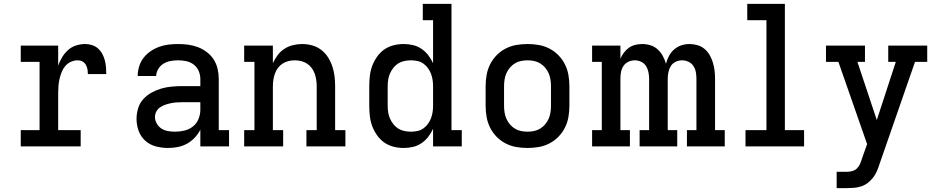

<svg xmlns="http://www.w3.org/2000/svg" viewBox="-20 -755 4840 990"><path d="M87 0V-84H184V-436H87V-520H280V-417Q288 -439 300.5 -460Q313 -481 331 -497Q349 -513 372 -520.5Q395 -528 419 -528Q437 -528 454.5 -522.5Q472 -517 485.5 -505Q499 -493 507.5 -477Q516 -461 520.5 -444Q525 -427 526.5 -409Q528 -391 528 -373H433Q433 -385 431 -397.5Q429 -410 422.5 -421Q416 -432 405 -438Q394 -444 381 -444Q363 -444 346 -436.5Q329 -429 317 -415Q305 -401 298 -383.5Q291 -366 287 -348.5Q283 -331 281.5 -312.5Q280 -294 280 -276V-84H396V0Z M846 8Q815 8 784 0Q753 -8 729.5 -29Q706 -50 695 -80Q684 -110 684 -142Q684 -169 692 -196Q700 -223 718.5 -243.5Q737 -264 761.5 -277.5Q786 -291 812 -298.5Q838 -306 865.5 -308.5Q893 -311 921 -311H1013V-348Q1013 -369 1004.5 -389Q996 -409 979 -422Q962 -435 941 -439.5Q920 -444 898 -444Q879 -444 859.5 -440.5Q840 -437 823.5 -427Q807 -417 796.5 -400Q786 -383 785 -363H690Q690 -388 697.5 -412.5Q705 -437 720 -456.5Q735 -476 756 -490.5Q777 -505 800.5 -513.5Q824 -522 848.5 -525Q873 -528 898 -528Q925 -528 951 -524.5Q977 -521 1001.5 -511.5Q1026 -502 1047 -486Q1068 -470 1082 -448Q1096 -426 1102 -400Q1108 -374 1108 -348V-84H1161V0H1013V-86Q1001 -63 983.5 -44.5Q966 -26 944 -14Q922 -2 897 3Q872 8 846 8ZM883 -76Q908 -76 932 -82Q956 -88 975 -103Q994 -118 1003.5 -141.5Q1013 -165 1013 -189V-228H921Q906 -228 891 -227Q876 -226 861.5 -223Q847 -220 832.5 -215Q818 -210 806 -202Q794 -194 786.5 -180.5Q779 -167 779 -152Q779 -134 788.5 -117.5Q798 -101 813.5 -91.5Q829 -82 847 -79Q865 -76 883 -76Z M1239 0V-84H1292V-436H1239V-520H1387V-429Q1397 -451 1411.5 -470.5Q1426 -490 1446 -503Q1466 -516 1490 -522Q1514 -528 1538 -528Q1564 -528 1589.5 -521Q1615 -514 1636 -498Q1657 -482 1671 -460Q1685 -438 1693.5 -413Q1702 -388 1705 -362Q1708 -336 1708 -310V-84H1761V0H1560V-84H1613V-310Q1613 -327 1610.5 -343.5Q1608 -360 1602.5 -375.5Q1597 -391 1587 -404.5Q1577 -418 1563 -427Q1549 -436 1533 -440Q1517 -444 1500 -444Q1483 -444 1467 -440Q1451 -436 1437 -427Q1423 -418 1413 -404.5Q1403 -391 1397.5 -375.5Q1392 -360 1389.5 -343.5Q1387 -327 1387 -310V-84H1440V0Z M2061 8Q2035 8 2009 1.5Q1983 -5 1961 -20.5Q1939 -36 1923.5 -58.5Q1908 -81 1899 -105.5Q1890 -130 1887 -156.5Q1884 -183 1884 -210V-310Q1884 -337 1887 -363.5Q1890 -390 1899 -414.5Q1908 -439 1923.5 -461.5Q1939 -484 1961 -499.5Q1983 -515 2009 -521.5Q2035 -528 2061 -528Q2086 -528 2109.5 -522.5Q2133 -517 2153 -503.5Q2173 -490 2188 -470.5Q2203 -451 2213 -429V-651H2160V-735H2308V-84H2361V0H2213V-91Q2203 -69 2188 -49.5Q2173 -30 2153 -16.5Q2133 -3 2109.5 2.5Q2086 8 2061 8ZM2099 -76Q2116 -76 2132.5 -79.5Q2149 -83 2162.5 -92.5Q2176 -102 2186 -115.5Q2196 -129 2202 -144.5Q2208 -160 2210.5 -176.5Q2213 -193 2213 -210V-310Q2213 -327 2210.5 -343.5Q2208 -360 2202 -375.5Q2196 -391 2186 -404.5Q2176 -418 2162.5 -427.5Q2149 -437 2132.5 -440.5Q2116 -444 2099 -444Q2082 -444 2065 -440.5Q2048 -437 2033.5 -428Q2019 -419 2008.5 -405.5Q1998 -392 1991 -376.5Q1984 -361 1981.5 -344Q1979 -327 1979 -310V-210Q1979 -193 1981.5 -176Q1984 -159 1991 -143.5Q1998 -128 2008.5 -114.5Q2019 -101 2033.5 -92Q2048 -83 2065 -79.5Q2082 -76 2099 -76Z M2700 8Q2671 8 2642 3Q2613 -2 2587 -15.5Q2561 -29 2540.5 -50Q2520 -71 2507 -97Q2494 -123 2489 -152Q2484 -181 2484 -210V-310Q2484 -339 2489 -368Q2494 -397 2507 -423Q2520 -449 2540.5 -470Q2561 -491 2587 -504.5Q2613 -518 2642 -523Q2671 -528 2700 -528Q2729 -528 2758 -523Q2787 -518 2813 -504.5Q2839 -491 2859.5 -470Q2880 -449 2893 -423Q2906 -397 2911 -368Q2916 -339 2916 -310V-210Q2916 -181 2911 -152Q2906 -123 2893 -97Q2880 -71 2859.5 -50Q2839 -29 2813 -15.5Q2787 -2 2758 3Q2729 8 2700 8ZM2700 -76Q2717 -76 2734 -79.5Q2751 -83 2765.5 -92Q2780 -101 2791 -114Q2802 -127 2809 -143Q2816 -159 2818.5 -176Q2821 -193 2821 -210V-310Q2821 -327 2818.5 -344Q2816 -361 2809 -377Q2802 -393 2791 -406Q2780 -419 2765.5 -428Q2751 -437 2734 -440.5Q2717 -444 2700 -444Q2683 -444 2666 -440.5Q2649 -437 2634.5 -428Q2620 -419 2609 -406Q2598 -393 2591 -377Q2584 -361 2581.5 -344Q2579 -327 2579 -310V-210Q2579 -193 2581.5 -176Q2584 -159 2591 -143Q2598 -127 2609 -114Q2620 -101 2634.5 -92Q2649 -83 2666 -79.5Q2683 -76 2700 -76Z M3033 0V-84H3083V-436H3033V-520H3179V-452Q3186 -469 3197 -483.5Q3208 -498 3222.5 -508.5Q3237 -519 3255 -523.5Q3273 -528 3291 -528Q3313 -528 3334 -521.5Q3355 -515 3371 -500.5Q3387 -486 3397.5 -466.5Q3408 -447 3414 -426Q3419 -447 3429.5 -466.5Q3440 -486 3456 -500Q3472 -514 3492.5 -521Q3513 -528 3535 -528Q3556 -528 3576.5 -522Q3597 -516 3613 -502.5Q3629 -489 3639.5 -470.5Q3650 -452 3656 -432Q3662 -412 3664.5 -391Q3667 -370 3667 -349V-84H3717V0H3522V-84H3571V-349Q3571 -366 3568 -383Q3565 -400 3555.5 -414.5Q3546 -429 3530 -436.5Q3514 -444 3497 -444Q3480 -444 3464 -436.5Q3448 -429 3439 -414.5Q3430 -400 3426.5 -383Q3423 -366 3423 -349V-84H3472V0H3278V-84H3327V-349Q3327 -366 3323.5 -383Q3320 -400 3311 -414.5Q3302 -429 3286 -436.5Q3270 -444 3253 -444Q3236 -444 3220 -436.5Q3204 -429 3194.5 -414.5Q3185 -400 3182 -383Q3179 -366 3179 -349V-84H3228V0Z M3824 0V-84H3932V-651H3833V-735H4027V-84H4126V0Z M4294 215V131H4344Q4359 131 4373 127.5Q4387 124 4397.5 114.5Q4408 105 4414 91.5Q4420 78 4424 65V64L4451 -12L4303 -436H4239V-520H4440V-436H4401L4501 -136L4599 -436H4560V-520H4761V-436H4698L4515 91Q4509 110 4501.5 127.5Q4494 145 4482 160.5Q4470 176 4454.5 188Q4439 200 4420.5 206Q4402 212 4383 213.5Q4364 215 4344 215Z"/></svg>

Font: Iosevka Etoile Medium
Style: Regular
Weight: 500
Designer: Belleve Invis
Foundry: Belleve Invis
Version: Version 22.1.2; ttfautohint (v1.8.4)